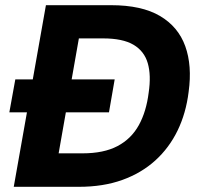

<svg xmlns="http://www.w3.org/2000/svg" viewBox="-20 -720 765 740"><path d="M16 -287 39 -414H422L400 -287ZM33 0 157 -700H408Q526 -700 596.5 -658.5Q667 -617 694 -542Q721 -467 707 -366Q697 -284 664.5 -217Q632 -150 578.5 -101.5Q525 -53 451.5 -26.5Q378 0 284 0ZM206 -129H298Q380 -129 433 -157Q486 -185 515 -237.5Q544 -290 553 -363Q563 -430 549.5 -476.5Q536 -523 494.5 -547.5Q453 -572 377 -572H284Z"/></svg>

Font: DM Sans 36pt Black
Style: Italic
Weight: 900
Italic angle: -10°
Designer: Colophon Foundry, Jonny Pinhorn
Foundry: Colophon Foundry
Version: Version 4.004;gftools[0.9.30]